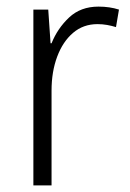

<svg xmlns="http://www.w3.org/2000/svg" viewBox="-20 -654 393 581"><path d="M278 -634Q312 -634 340 -625L331 -572Q318 -576 304 -578.5Q290 -581 275 -581Q232 -581 201 -554.5Q170 -528 153 -482.5Q136 -437 136 -380V-93H81V-625H126L133 -523H136Q154 -568 189 -601Q224 -634 278 -634Z"/></svg>

Font: Noto Sans Telugu UI SemiCondensed Light
Style: Regular
Weight: 300
Width: 4
Designer: Jelle Bosma - Monotype Design Team
Foundry: Monotype Imaging Inc.
Version: Version 2.005; ttfautohint (v1.8.4.7-5d5b)